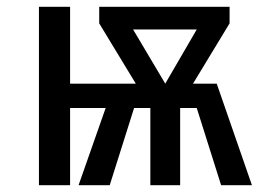

<svg xmlns="http://www.w3.org/2000/svg" viewBox="-20 -547 784 567"><path d="M550 -300 658 -478V-527H273V-478L381 -300H187V-527H95V0H187V-228H292L212 0H304L376 -228H424V0H512V-228H561L633 0H724L620 -300ZM561 -460 468 -300 373 -460Z"/></svg>

Font: Fira Sans
Style: Regular
Weight: 400
Designer: Carrois Corporate & Edenspiekermann AG
Foundry: Carrois Corporate GbR & Edenspiekermann AG
Version: Version 4.203